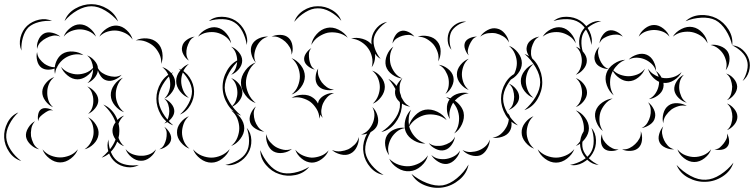

<svg xmlns="http://www.w3.org/2000/svg" viewBox="-94 -732 3621 922"><path d="M216 -631Q230 -669 267 -690.5Q304 -712 345 -712Q385 -712 422 -689.5Q459 -667 473 -629Q447 -660 412 -681Q377 -702 345 -702Q312 -702 277 -682Q242 -662 216 -631ZM9 -489Q-4 -519 4.5 -552.5Q13 -586 36 -608Q60 -630 93.5 -637.5Q127 -645 156 -631Q124 -634 93 -626Q62 -618 43 -601Q25 -583 16 -552Q7 -521 9 -489ZM212 -556Q220 -579 242.5 -597Q265 -615 289 -615Q314 -615 336.5 -597Q359 -579 367 -556Q351 -575 330 -583Q309 -591 289 -591Q270 -591 248.5 -583Q227 -575 212 -556ZM383 -556Q394 -579 418.5 -595Q443 -611 468 -609Q493 -607 514.5 -587Q536 -567 543 -542Q528 -563 507 -573Q486 -583 466 -585Q446 -587 423.5 -580.5Q401 -574 383 -556ZM84 -497Q81 -517 90 -539Q99 -561 117 -571Q134 -580 157.5 -574.5Q181 -569 196 -556Q177 -564 159.5 -560.5Q142 -557 128 -549Q114 -542 101 -529.5Q88 -517 84 -497ZM558 -538Q582 -550 612 -547.5Q642 -545 661 -527Q681 -509 685.5 -479Q690 -449 680 -425Q682 -451 671 -473Q660 -495 645 -509Q630 -523 607 -532Q584 -541 558 -538ZM170 -377Q167 -390 168 -403Q153 -397 135.5 -397.5Q118 -398 105 -407Q90 -418 84.5 -440.5Q79 -463 84 -482Q86 -462 96.5 -448.5Q107 -435 119 -426Q129 -419 142 -414Q155 -409 169 -409Q171 -428 180.5 -445.5Q190 -463 205 -473Q227 -487 257 -484.5Q287 -482 307 -467Q282 -474 259 -469.5Q236 -465 218 -453Q207 -446 197 -435Q187 -424 180 -410L183 -411L179 -408Q172 -394 170 -377ZM324 -466Q344 -459 360 -440.5Q376 -422 376 -405Q384 -390 397.5 -381.5Q411 -373 424 -369Q439 -364 456 -363.5Q473 -363 490 -373Q478 -358 456.5 -349Q435 -340 417 -346Q402 -350 391.5 -364Q381 -378 376 -394Q374 -374 359 -357Q344 -340 326 -333Q341 -347 347 -365Q353 -383 353 -400Q342 -380 321 -365.5Q300 -351 278 -351Q253 -351 230.5 -369.5Q208 -388 199 -411Q215 -392 236.5 -383.5Q258 -375 278 -375Q297 -375 317 -382Q337 -389 353 -406Q352 -421 345.5 -437.5Q339 -454 324 -466ZM685 -410Q708 -403 727 -382.5Q746 -362 747 -338Q749 -314 733 -291Q717 -268 695 -258Q712 -275 718.5 -296Q725 -317 723 -336Q722 -355 713 -375Q704 -395 685 -410ZM764 -402Q796 -391 816.5 -360Q837 -329 838 -294Q839 -260 820.5 -227.5Q802 -195 770 -182Q796 -205 812 -235.5Q828 -266 828 -294Q827 -322 809 -351.5Q791 -381 764 -402ZM161 -217Q140 -226 124 -247.5Q108 -269 109 -292Q110 -314 127.5 -334.5Q145 -355 167 -362Q149 -348 141 -328.5Q133 -309 133 -291Q132 -272 138 -252Q144 -232 161 -217ZM502 -193Q477 -202 458 -225Q439 -248 438 -274Q437 -300 454.5 -324.5Q472 -349 496 -359Q477 -341 469 -318.5Q461 -296 462 -275Q462 -254 472 -231.5Q482 -209 502 -193ZM325 -317Q344 -310 360.5 -291.5Q377 -273 378 -252Q379 -232 363.5 -212.5Q348 -193 329 -185Q344 -199 349.5 -217Q355 -235 354 -252Q354 -268 347.5 -286Q341 -304 325 -317ZM695 -258Q713 -252 728 -234.5Q743 -217 743 -198Q743 -180 728 -162.5Q713 -145 695 -139Q709 -151 714 -167Q719 -183 719 -198Q719 -213 714 -229.5Q709 -246 695 -258ZM402 -230Q426 -220 443.5 -200.5Q461 -181 470 -156Q484 -171 502 -177Q492 -169 485.5 -159Q479 -149 475 -138Q480 -119 479 -100Q479 -85 475 -70Q479 -59 485.5 -48.5Q492 -38 502 -30Q484 -36 469 -52Q458 -23 438 -3Q449 24 467 39Q485 54 514 59.5Q543 65 573 60Q547 75 515 70.5Q483 66 460 47Q440 30 430 5Q413 19 394 25Q411 11 426 -6Q418 -36 427 -62Q427 -38 434 -15Q452 -38 461 -62Q446 -83 446 -104Q446 -125 461 -145Q444 -192 402 -230ZM90 -150Q86 -163 89 -181Q92 -199 103 -207Q114 -215 132 -212Q150 -209 161 -201Q148 -205 137 -199.5Q126 -194 117 -187Q108 -181 99.5 -172.5Q91 -164 90 -150ZM8 41Q-28 30 -50 -2.5Q-72 -35 -74 -71Q-76 -108 -58 -143Q-40 -178 -6 -192Q-33 -167 -49.5 -134Q-66 -101 -64 -72Q-62 -42 -42 -11.5Q-22 19 8 41ZM329 -169Q351 -158 366.5 -134Q382 -110 379 -86Q376 -61 356 -41Q336 -21 312 -15Q332 -29 342.5 -49Q353 -69 355 -88Q357 -108 351.5 -130Q346 -152 329 -169ZM94 -15Q73 -19 54 -36.5Q35 -54 31 -75Q28 -96 41.5 -118Q55 -140 74 -150Q60 -134 56.5 -114.5Q53 -95 55 -78Q58 -61 66.5 -43.5Q75 -26 94 -15ZM695 -123Q710 -113 720.5 -94.5Q731 -76 727 -59Q723 -42 705.5 -29.5Q688 -17 671 -15Q687 -23 694 -37Q701 -51 704 -64Q707 -78 706.5 -93.5Q706 -109 695 -123ZM655 -15Q648 7 626.5 24Q605 41 582 40Q559 40 538 23Q517 6 509 -16Q524 2 544 9Q564 16 582 16Q601 17 621 10Q641 3 655 -15ZM280 -15Q271 10 246.5 29Q222 48 195 48Q168 48 143.5 29Q119 10 110 -15Q127 6 150 15Q173 24 195 24Q216 24 239.5 15Q263 6 280 -15Z M909 -631Q935 -652 971.5 -651.5Q1008 -651 1037 -633Q1066 -614 1082 -581.5Q1098 -549 1091 -516Q1086 -550 1070.5 -580Q1055 -610 1032 -624Q1009 -639 975 -640Q941 -641 909 -631ZM857 -556Q870 -578 896.5 -591.5Q923 -605 948 -600Q973 -595 992.5 -572Q1012 -549 1016 -524Q1004 -547 984 -559.5Q964 -572 944 -576Q924 -580 900.5 -576Q877 -572 857 -556ZM813 -441Q797 -451 786.5 -471Q776 -491 781 -509Q785 -528 803.5 -541Q822 -554 841 -556Q824 -548 816 -533Q808 -518 804 -504Q800 -489 801 -472.5Q802 -456 813 -441ZM1016 -508Q1036 -501 1052.5 -481.5Q1069 -462 1069 -441Q1069 -419 1052.5 -399.5Q1036 -380 1016 -373Q1032 -387 1038.5 -405.5Q1045 -424 1045 -441Q1045 -458 1038.5 -476.5Q1032 -495 1016 -508ZM813 -262Q789 -270 770.5 -293.5Q752 -317 752 -343Q752 -369 770.5 -392.5Q789 -416 813 -425Q793 -408 784.5 -386Q776 -364 776 -343Q776 -323 784.5 -300.5Q793 -278 813 -262ZM738 -130Q700 -144 678.5 -181Q657 -218 657 -258Q657 -298 678.5 -334.5Q700 -371 738 -385Q707 -359 687 -324.5Q667 -290 667 -258Q667 -226 687 -191Q707 -156 738 -130ZM1016 -357Q1037 -350 1053.5 -329.5Q1070 -309 1070 -287Q1070 -266 1053.5 -245.5Q1037 -225 1016 -218Q1033 -232 1039.5 -251Q1046 -270 1046 -287Q1046 -305 1039.5 -324Q1033 -343 1016 -357ZM1016 -202Q1041 -193 1060 -168Q1079 -143 1079 -116Q1079 -90 1060 -65Q1041 -40 1016 -31Q1037 -48 1046 -71.5Q1055 -95 1055 -116Q1055 -138 1046 -161.5Q1037 -185 1016 -202ZM816 -18Q793 -26 774.5 -48.5Q756 -71 756 -95Q755 -120 772.5 -142.5Q790 -165 813 -174Q795 -158 787.5 -136.5Q780 -115 780 -96Q780 -76 788.5 -55Q797 -34 816 -18ZM1091 -118Q1112 -94 1113 -59Q1114 -24 1097 4Q1081 32 1050.5 49Q1020 66 988 60Q1020 54 1048 38Q1076 22 1089 -1Q1102 -23 1102 -55.5Q1102 -88 1091 -118ZM1009 -16Q999 10 974 29.5Q949 49 921 49Q893 49 868 30Q843 11 833 -15Q851 6 875 15.5Q899 25 921 25Q943 25 967 15Q991 5 1009 -16Z M1319 -627Q1331 -661 1363 -681.5Q1395 -702 1431 -702Q1467 -703 1500 -684Q1533 -665 1545 -632Q1522 -659 1491 -676Q1460 -693 1431 -692Q1403 -692 1372.5 -673.5Q1342 -655 1319 -627ZM1401 -516Q1405 -544 1426.5 -568Q1448 -592 1476 -598Q1503 -604 1532 -589.5Q1561 -575 1576 -551Q1554 -569 1528 -574Q1502 -579 1480 -575Q1458 -570 1436 -555.5Q1414 -541 1401 -516ZM1210 -556Q1228 -565 1252.5 -564.5Q1277 -564 1292 -550Q1307 -536 1310.5 -511.5Q1314 -487 1306 -469Q1307 -489 1297.5 -505Q1288 -521 1276 -532Q1264 -543 1247 -551Q1230 -559 1210 -556ZM1134 -432Q1119 -448 1113 -473Q1107 -498 1116 -517Q1126 -537 1149 -547.5Q1172 -558 1194 -556Q1173 -551 1159 -537Q1145 -523 1138 -507Q1130 -491 1127.5 -471.5Q1125 -452 1134 -432ZM1592 -547Q1617 -554 1647 -545.5Q1677 -537 1693 -515Q1708 -493 1707.5 -462Q1707 -431 1691 -409Q1698 -435 1692 -459.5Q1686 -484 1673 -501Q1661 -518 1639.5 -531.5Q1618 -545 1592 -547ZM1418 -398Q1402 -401 1386 -413.5Q1370 -426 1367 -442Q1364 -459 1375.5 -476Q1387 -493 1401 -501Q1390 -488 1389.5 -473.5Q1389 -459 1391 -446Q1393 -434 1398.5 -420.5Q1404 -407 1418 -398ZM1306 -453Q1332 -443 1351 -418Q1370 -393 1370 -365Q1370 -338 1351 -312.5Q1332 -287 1306 -278Q1327 -295 1336.5 -319Q1346 -343 1346 -365Q1346 -387 1336.5 -411Q1327 -435 1306 -453ZM1064 -177Q1024 -191 1000 -229.5Q976 -268 975 -311Q974 -354 996.5 -393.5Q1019 -433 1059 -448Q1027 -420 1006 -382.5Q985 -345 985 -311Q986 -277 1008.5 -240.5Q1031 -204 1064 -177ZM1134 -237Q1105 -247 1084 -275.5Q1063 -304 1063 -335Q1063 -365 1084 -393.5Q1105 -422 1134 -432Q1110 -413 1098.5 -386Q1087 -359 1087 -335Q1087 -310 1098.5 -283.5Q1110 -257 1134 -237ZM1510 -302Q1491 -296 1467.5 -301Q1444 -306 1432 -322Q1420 -338 1421.5 -362Q1423 -386 1434 -403Q1430 -383 1436 -366Q1442 -349 1451 -337Q1461 -324 1475.5 -313.5Q1490 -303 1510 -302ZM1693 -393Q1717 -385 1735.5 -362.5Q1754 -340 1754 -315Q1754 -290 1736.5 -266.5Q1719 -243 1696 -234Q1714 -251 1722 -272.5Q1730 -294 1730 -314Q1730 -334 1721.5 -355.5Q1713 -377 1693 -393ZM1771 -353Q1807 -334 1824 -294.5Q1841 -255 1835 -215Q1830 -175 1803.5 -141Q1777 -107 1737 -98Q1771 -120 1796 -152Q1821 -184 1826 -216Q1830 -248 1814 -285.5Q1798 -323 1771 -353ZM1306 -262Q1328 -276 1358.5 -277Q1389 -278 1410 -262Q1424 -252 1433 -235Q1434 -241 1436 -247Q1445 -265 1467 -276Q1489 -287 1510 -285Q1490 -279 1477.5 -265.5Q1465 -252 1458 -237Q1451 -222 1449 -203.5Q1447 -185 1456 -166Q1449 -173 1444 -182Q1443 -171 1440 -162Q1439 -188 1426 -209Q1413 -230 1396 -243Q1379 -255 1355.5 -261.5Q1332 -268 1306 -262ZM1175 -100Q1155 -101 1134 -113.5Q1113 -126 1107 -145Q1101 -164 1110 -186Q1119 -208 1135 -221Q1124 -204 1124.5 -186Q1125 -168 1130 -152Q1135 -137 1145.5 -122.5Q1156 -108 1175 -100ZM1694 -218Q1711 -203 1718.5 -177.5Q1726 -152 1718 -131Q1710 -111 1686.5 -98Q1663 -85 1640 -86Q1662 -93 1675.5 -108.5Q1689 -124 1696 -141Q1703 -157 1704 -177.5Q1705 -198 1694 -218ZM1308 -17Q1291 -2 1265 2Q1239 6 1219 -5Q1200 -16 1190.5 -41Q1181 -66 1185 -88Q1189 -66 1202.5 -50.5Q1216 -35 1231 -26Q1247 -17 1267 -13Q1287 -9 1308 -17ZM1629 -74Q1631 -52 1620 -28Q1609 -4 1588 6Q1568 16 1542 9.5Q1516 3 1500 -12Q1521 -3 1541.5 -5.5Q1562 -8 1578 -15Q1594 -23 1609 -37.5Q1624 -52 1629 -74ZM1484 -10Q1475 14 1451.5 31.5Q1428 49 1403 49Q1377 48 1354.5 29.5Q1332 11 1324 -13Q1340 6 1361.5 15Q1383 24 1403 25Q1423 25 1445.5 17Q1468 9 1484 -10ZM1391 69Q1366 100 1325 108.5Q1284 117 1247 104Q1210 92 1183 60Q1156 28 1156 -11Q1170 25 1195.5 55Q1221 85 1251 95Q1280 105 1318.5 97.5Q1357 90 1391 69Z M2074 -493Q2058 -510 2056 -536Q2054 -562 2065 -584Q2076 -605 2098.5 -618Q2121 -631 2145 -628Q2121 -623 2101.5 -609.5Q2082 -596 2073 -579Q2065 -562 2065 -538.5Q2065 -515 2074 -493ZM1734 -449Q1709 -463 1697.5 -491.5Q1686 -520 1691 -549Q1696 -577 1716.5 -599.5Q1737 -622 1765 -627Q1741 -613 1723 -591Q1705 -569 1701 -547Q1697 -524 1706.5 -497.5Q1716 -471 1734 -449ZM2212 -556Q2224 -575 2247 -587.5Q2270 -600 2292 -595Q2314 -591 2330.5 -570.5Q2347 -550 2350 -528Q2339 -548 2321.5 -558Q2304 -568 2287 -572Q2270 -575 2250 -572.5Q2230 -570 2212 -556ZM1791 -523Q1792 -541 1803 -559.5Q1814 -578 1831 -583Q1847 -588 1866.5 -579Q1886 -570 1896 -556Q1882 -565 1866.5 -564.5Q1851 -564 1838 -560Q1824 -556 1811 -547.5Q1798 -539 1791 -523ZM1912 -556Q1935 -564 1963 -558Q1991 -552 2006 -533Q2022 -514 2022 -485.5Q2022 -457 2010 -437Q2015 -460 2007.5 -481.5Q2000 -503 1988 -518Q1975 -533 1956 -544.5Q1937 -556 1912 -556ZM2157 -466Q2146 -477 2139.5 -495Q2133 -513 2139 -528Q2145 -542 2163 -549.5Q2181 -557 2197 -556Q2182 -552 2174 -540.5Q2166 -529 2161 -518Q2156 -507 2153 -493.5Q2150 -480 2157 -466ZM2350 -512Q2375 -503 2393.5 -479Q2412 -455 2412 -429Q2412 -403 2393.5 -379Q2375 -355 2350 -346Q2370 -363 2379 -385.5Q2388 -408 2388 -429Q2388 -450 2379 -472.5Q2370 -495 2350 -512ZM1838 -355Q1813 -357 1789.5 -374Q1766 -391 1759 -415Q1753 -440 1764 -467Q1775 -494 1795 -508Q1781 -487 1779 -464Q1777 -441 1782 -422Q1788 -402 1801.5 -383.5Q1815 -365 1838 -355ZM2425 -473Q2465 -458 2487.5 -419Q2510 -380 2510 -337Q2510 -295 2487 -256Q2464 -217 2424 -203Q2456 -230 2478 -266.5Q2500 -303 2500 -337Q2500 -371 2478.5 -408Q2457 -445 2425 -473ZM2157 -300Q2135 -308 2117.5 -329.5Q2100 -351 2100 -375Q2100 -399 2117.5 -420.5Q2135 -442 2157 -450Q2139 -435 2131.5 -414.5Q2124 -394 2124 -375Q2124 -356 2131.5 -335.5Q2139 -315 2157 -300ZM2013 -421Q2036 -418 2057 -401.5Q2078 -385 2083 -363Q2088 -341 2076 -317Q2064 -293 2045 -281Q2058 -299 2060.5 -319.5Q2063 -340 2059 -358Q2055 -375 2044 -393Q2033 -411 2013 -421ZM1876 -220Q1854 -222 1832.5 -237Q1811 -252 1805 -273Q1799 -294 1809.5 -318Q1820 -342 1838 -355Q1826 -337 1825 -316.5Q1824 -296 1828 -279Q1833 -263 1844.5 -246Q1856 -229 1876 -220ZM2350 -330Q2369 -323 2384 -304.5Q2399 -286 2399 -266Q2399 -246 2383 -228Q2367 -210 2348 -204Q2364 -216 2369.5 -233.5Q2375 -251 2375 -267Q2375 -282 2370 -299.5Q2365 -317 2350 -330ZM2067 -160Q2053 -180 2052 -208Q2051 -236 2065 -255Q2057 -261 2048 -266Q2058 -264 2069 -260Q2084 -277 2109.5 -283.5Q2135 -290 2157 -284Q2136 -282 2119 -272Q2102 -262 2090 -249Q2105 -239 2116.5 -224Q2128 -209 2132 -193Q2138 -165 2124.5 -135.5Q2111 -106 2087 -91Q2104 -113 2108.5 -139Q2113 -165 2108 -187Q2102 -216 2082 -239Q2072 -223 2066.5 -202.5Q2061 -182 2067 -160ZM1775 14Q1760 -5 1756 -32.5Q1752 -60 1764 -81Q1776 -101 1801 -111Q1826 -121 1850 -118Q1847 -141 1855 -165Q1863 -189 1880 -205Q1871 -186 1869 -166.5Q1867 -147 1870 -130Q1878 -156 1899.5 -178Q1921 -200 1947 -205Q1976 -210 2006 -195.5Q2036 -181 2051 -155Q2029 -174 2002 -179.5Q1975 -185 1952 -181Q1930 -177 1908 -163Q1886 -149 1871 -125Q1873 -116 1877 -108Q1886 -87 1904.5 -69Q1923 -51 1949 -43Q1922 -41 1894 -57Q1866 -73 1855 -98Q1851 -107 1850 -117Q1827 -113 1810.5 -99Q1794 -85 1785 -69Q1775 -52 1771 -30.5Q1767 -9 1775 14ZM2346 -188Q2359 -171 2362 -145Q2365 -119 2353 -101Q2342 -83 2317 -75Q2292 -67 2271 -71Q2293 -74 2308.5 -86.5Q2324 -99 2333 -114Q2343 -128 2347.5 -147.5Q2352 -167 2346 -188ZM1748 108Q1711 102 1684.5 71.5Q1658 41 1652 4Q1645 -33 1659.5 -70.5Q1674 -108 1707 -127Q1682 -98 1669 -62.5Q1656 -27 1661 2Q1667 32 1691 61Q1715 90 1748 108ZM2091 -76Q2088 -55 2074 -35.5Q2060 -16 2040 -11Q2020 -6 1998 -17Q1976 -28 1965 -45Q1981 -33 1999.5 -31.5Q2018 -30 2034 -34Q2050 -38 2066 -47.5Q2082 -57 2091 -76ZM2258 -62Q2258 -40 2245 -17Q2232 6 2212 14Q2191 21 2166 13Q2141 5 2127 -12Q2146 -1 2166.5 -2Q2187 -3 2203 -9Q2220 -15 2235.5 -28Q2251 -41 2258 -62ZM2115 -9Q2111 12 2093.5 31.5Q2076 51 2054 55Q2032 58 2010 44.5Q1988 31 1977 12Q1993 27 2013 30.5Q2033 34 2050 31Q2068 28 2086 18.5Q2104 9 2115 -9ZM1961 14Q1954 43 1928.5 65.5Q1903 88 1874 90Q1844 93 1815.5 75Q1787 57 1775 30Q1796 51 1822 59.5Q1848 68 1872 66Q1895 64 1919.5 51.5Q1944 39 1961 14ZM2156 58Q2148 101 2112 131Q2076 161 2033 168Q1990 175 1946.5 158Q1903 141 1882 103Q1915 131 1956 147Q1997 163 2032 158Q2066 152 2100 124Q2134 96 2156 58Z M2564 -631Q2590 -652 2626.5 -651.5Q2663 -651 2692 -633Q2721 -614 2737 -581.5Q2753 -549 2746 -516Q2741 -550 2725.5 -580Q2710 -610 2687 -624Q2664 -639 2630 -640Q2596 -641 2564 -631ZM2512 -556Q2525 -578 2551.5 -591.5Q2578 -605 2603 -600Q2628 -595 2647.5 -572Q2667 -549 2671 -524Q2659 -547 2639 -559.5Q2619 -572 2599 -576Q2579 -580 2555.5 -576Q2532 -572 2512 -556ZM2468 -441Q2452 -451 2441.5 -471Q2431 -491 2436 -509Q2440 -528 2458.5 -541Q2477 -554 2496 -556Q2479 -548 2471 -533Q2463 -518 2459 -504Q2455 -489 2456 -472.5Q2457 -456 2468 -441ZM2671 -508Q2691 -501 2707.5 -481.5Q2724 -462 2724 -441Q2724 -419 2707.5 -399.5Q2691 -380 2671 -373Q2687 -387 2693.5 -405.5Q2700 -424 2700 -441Q2700 -458 2693.5 -476.5Q2687 -495 2671 -508ZM2468 -262Q2444 -270 2425.5 -293.5Q2407 -317 2407 -343Q2407 -369 2425.5 -392.5Q2444 -416 2468 -425Q2448 -408 2439.5 -386Q2431 -364 2431 -343Q2431 -323 2439.5 -300.5Q2448 -278 2468 -262ZM2393 -130Q2355 -144 2333.5 -181Q2312 -218 2312 -258Q2312 -298 2333.5 -334.5Q2355 -371 2393 -385Q2362 -359 2342 -324.5Q2322 -290 2322 -258Q2322 -226 2342 -191Q2362 -156 2393 -130ZM2671 -357Q2692 -350 2708.5 -329.5Q2725 -309 2725 -287Q2725 -266 2708.5 -245.5Q2692 -225 2671 -218Q2688 -232 2694.5 -251Q2701 -270 2701 -287Q2701 -305 2694.5 -324Q2688 -343 2671 -357ZM2671 -202Q2696 -193 2715 -168Q2734 -143 2734 -116Q2734 -90 2715 -65Q2696 -40 2671 -31Q2692 -48 2701 -71.5Q2710 -95 2710 -116Q2710 -138 2701 -161.5Q2692 -185 2671 -202ZM2471 -18Q2448 -26 2429.5 -48.5Q2411 -71 2411 -95Q2410 -120 2427.5 -142.5Q2445 -165 2468 -174Q2450 -158 2442.5 -136.5Q2435 -115 2435 -96Q2435 -76 2443.5 -55Q2452 -34 2471 -18ZM2746 -118Q2767 -94 2768 -59Q2769 -24 2752 4Q2736 32 2705.5 49Q2675 66 2643 60Q2675 54 2703 38Q2731 22 2744 -1Q2757 -23 2757 -55.5Q2757 -88 2746 -118ZM2664 -16Q2654 10 2629 29.5Q2604 49 2576 49Q2548 49 2523 30Q2498 11 2488 -15Q2506 6 2530 15.5Q2554 25 2576 25Q2598 25 2622 15Q2646 5 2664 -16Z M3198 -630Q3227 -657 3269 -659.5Q3311 -662 3347 -644Q3382 -626 3404.5 -590Q3427 -554 3422 -514Q3413 -553 3391.5 -586.5Q3370 -620 3342 -635Q3314 -649 3274 -647Q3234 -645 3198 -630ZM2710 -469Q2690 -490 2687.5 -520.5Q2685 -551 2698 -577Q2711 -602 2737.5 -618Q2764 -634 2793 -631Q2765 -624 2741.5 -608.5Q2718 -593 2707 -572Q2697 -552 2698 -523.5Q2699 -495 2710 -469ZM2973 -556Q2981 -578 3002.5 -595Q3024 -612 3047 -612Q3070 -612 3091.5 -595Q3113 -578 3121 -556Q3106 -574 3086 -581Q3066 -588 3047 -588Q3028 -588 3008 -581Q2988 -574 2973 -556ZM3137 -556Q3151 -579 3178.5 -593Q3206 -607 3232 -602Q3259 -597 3279.5 -574Q3300 -551 3304 -524Q3291 -548 3270 -561Q3249 -574 3228 -578Q3207 -582 3182.5 -577.5Q3158 -573 3137 -556ZM2785 -524Q2786 -542 2798.5 -561Q2811 -580 2828 -585Q2846 -590 2866 -580.5Q2886 -571 2897 -556Q2882 -566 2865.5 -566Q2849 -566 2835 -562Q2821 -558 2806.5 -549.5Q2792 -541 2785 -524ZM3318 -516Q3339 -520 3364 -511Q3389 -502 3401 -483Q3412 -464 3408.5 -438Q3405 -412 3391 -395Q3398 -416 3393.5 -436Q3389 -456 3380 -471Q3371 -486 3355 -499Q3339 -512 3318 -516ZM3422 -514Q3450 -513 3472.5 -492.5Q3495 -472 3503 -445Q3511 -418 3502.5 -389Q3494 -360 3472 -343Q3487 -366 3493.5 -393.5Q3500 -421 3493 -442Q3487 -464 3467 -483.5Q3447 -503 3422 -514ZM2829 -401Q2810 -400 2790 -410Q2770 -420 2764 -437Q2757 -454 2764 -475Q2771 -496 2785 -508Q2776 -492 2778 -476Q2780 -460 2786 -446Q2791 -433 2801 -420Q2811 -407 2829 -401ZM2925 -446Q2940 -462 2965.5 -470Q2991 -478 3012 -469Q3033 -460 3045 -436.5Q3057 -413 3056 -391Q3050 -412 3034.5 -426Q3019 -440 3002 -447Q2986 -454 2965.5 -455Q2945 -456 2925 -446ZM2853 -274Q2831 -292 2820 -322.5Q2809 -353 2818 -380Q2827 -407 2854 -425.5Q2881 -444 2909 -445Q2889 -437 2874.5 -423.5Q2860 -410 2851 -394Q2867 -379 2886.5 -372.5Q2906 -366 2924 -366Q2944 -366 2965.5 -374Q2987 -382 3003 -402Q2994 -378 2971.5 -360Q2949 -342 2924 -342Q2902 -342 2881 -356.5Q2860 -371 2849 -391Q2844 -382 2841 -372Q2834 -351 2836 -324.5Q2838 -298 2853 -274ZM3056 -391Q3073 -379 3083 -359Q3089 -358 3095 -357Q3115 -355 3138 -361.5Q3161 -368 3179 -386Q3168 -363 3143 -347Q3118 -331 3092 -334Q3094 -321 3091 -310Q3086 -289 3065 -273.5Q3044 -258 3022 -256Q3042 -266 3053 -282.5Q3064 -299 3068 -316Q3071 -327 3071 -339Q3052 -348 3037.5 -365Q3023 -382 3018 -402Q3028 -387 3041.5 -377.5Q3055 -368 3069 -363Q3065 -378 3056 -391ZM3393 -379Q3413 -373 3429 -355Q3445 -337 3446 -316Q3446 -296 3431 -277Q3416 -258 3397 -251Q3412 -264 3417 -282Q3422 -300 3422 -316Q3421 -332 3415 -349.5Q3409 -367 3393 -379ZM3204 -239Q3183 -244 3165 -261.5Q3147 -279 3144 -300Q3142 -321 3156 -342.5Q3170 -364 3190 -373Q3175 -358 3170.5 -339Q3166 -320 3168 -303Q3170 -286 3178 -268Q3186 -250 3204 -239ZM2801 -103Q2781 -118 2770 -146Q2759 -174 2766 -198Q2774 -223 2798.5 -240Q2823 -257 2848 -259Q2825 -249 2810 -230Q2795 -211 2789 -192Q2783 -172 2785 -148Q2787 -124 2801 -103ZM3018 -241Q3035 -229 3045.5 -207.5Q3056 -186 3051 -167Q3047 -147 3027 -133.5Q3007 -120 2987 -117Q3005 -126 3014.5 -141.5Q3024 -157 3028 -173Q3032 -188 3031 -206Q3030 -224 3018 -241ZM3091 -140Q3085 -161 3091.5 -186.5Q3098 -212 3116 -225Q3133 -238 3159.5 -236.5Q3186 -235 3204 -223Q3183 -228 3163.5 -222Q3144 -216 3130 -206Q3116 -195 3104 -178.5Q3092 -162 3091 -140ZM3397 -235Q3416 -228 3431.5 -209.5Q3447 -191 3447 -171Q3447 -151 3431.5 -132.5Q3416 -114 3397 -107Q3412 -120 3417.5 -137.5Q3423 -155 3423 -171Q3423 -187 3417.5 -204.5Q3412 -222 3397 -235ZM3143 -15Q3124 -13 3102.5 -22.5Q3081 -32 3073 -49Q3065 -66 3071.5 -88.5Q3078 -111 3091 -125Q3083 -107 3085.5 -90Q3088 -73 3095 -59Q3101 -46 3112.5 -33Q3124 -20 3143 -15ZM2781 60Q2751 58 2727.5 36.5Q2704 15 2696 -13Q2687 -41 2695.5 -72Q2704 -103 2728 -120Q2712 -96 2705.5 -67.5Q2699 -39 2705 -16Q2712 7 2733 27.5Q2754 48 2781 60ZM2983 -102Q2991 -84 2989 -60.5Q2987 -37 2973 -23Q2959 -9 2935 -7.5Q2911 -6 2893 -15Q2913 -13 2929 -21Q2945 -29 2956 -40Q2968 -51 2976.5 -66.5Q2985 -82 2983 -102ZM3397 -91Q3405 -78 3407 -59Q3409 -40 3399 -28Q3390 -16 3371 -13Q3352 -10 3337 -15Q3353 -15 3363 -24Q3373 -33 3381 -43Q3388 -52 3394 -64Q3400 -76 3397 -91ZM2877 -15Q2862 -7 2841 -7Q2820 -7 2807 -18Q2794 -30 2792 -51Q2790 -72 2797 -88Q2796 -71 2804.5 -58Q2813 -45 2823 -36Q2833 -27 2847 -20Q2861 -13 2877 -15ZM3321 -15Q3313 9 3289.5 27.5Q3266 46 3240 46Q3214 46 3190.5 27.5Q3167 9 3159 -15Q3175 5 3197.5 13.5Q3220 22 3240 22Q3261 22 3283 13.5Q3305 5 3321 -15ZM3428 49Q3415 90 3376.5 115Q3338 140 3295 141Q3252 143 3211.5 121.5Q3171 100 3155 60Q3184 92 3222 112.5Q3260 133 3295 131Q3329 130 3365.5 106.5Q3402 83 3428 49Z"/></svg>

Font: Rubik Puddles
Style: Regular
Weight: 400
Designer: Hubert and Fischer, NaN
Foundry: Hubert and Fischer, NaN
Version: Version 2.200